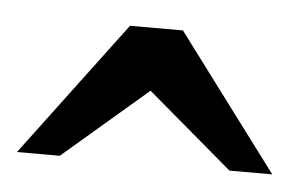

<svg xmlns="http://www.w3.org/2000/svg" viewBox="-28 -653 377 240"><g transform="rotate(5 160.0 -533.5)"><path d="M320.3 -448.7H266.6L159.7 -539.6L53.7 -448.7H0L127 -618.2H193.4Z"/></g></svg>

Font: Potro Sans Bangla SemiBold
Style: Regular
Weight: 600
Designer: Jayed Ahsan Saad
Foundry: Codepotro
Version: Potro Sans Bangla;Version 0.996;CodepotroFonts;